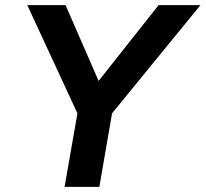

<svg xmlns="http://www.w3.org/2000/svg" viewBox="-20 -732 805 752"><path d="M232.9 0 283.2 -288.1 86.9 -711.9H236.8L366.2 -415L601.1 -711.9H765.1L418.9 -288.1L369.1 0Z"/></svg>

Font: Creato Display
Style: Bold Italic
Weight: 700
Italic angle: -10°
Version: Version 1.000